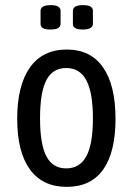

<svg xmlns="http://www.w3.org/2000/svg" viewBox="-20 -722 517 748"><path d="M240 6Q146 6 96.5 -62Q47 -130 47 -259Q47 -389 96.5 -459Q146 -529 240 -529Q333 -529 381.5 -459.5Q430 -390 430 -259Q430 -129 382 -61.5Q334 6 240 6ZM238 -66Q291 -66 316.5 -113.5Q342 -161 342 -261Q342 -361 316.5 -409Q291 -457 238 -457Q185 -457 160.5 -409.5Q136 -362 136 -261Q136 -161 160.5 -113.5Q185 -66 238 -66ZM302 -607Q282 -607 273 -612.5Q264 -618 264 -629V-680Q264 -690 273 -696Q282 -702 304 -702Q342 -702 342 -680V-629Q342 -607 302 -607ZM176 -607Q156 -607 147 -612.5Q138 -618 138 -629V-680Q138 -690 147 -696Q156 -702 178 -702Q198 -702 207 -696Q216 -690 216 -680V-629Q216 -619 207 -613Q198 -607 176 -607Z"/></svg>

Font: Asap Condensed VF Beta
Style: Regular
Weight: 400
Designer: Pablo Cosgaya
Foundry: Omnibus-Type
Version: Version 1.008